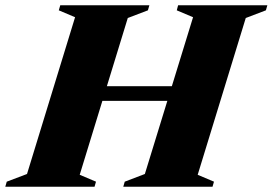

<svg xmlns="http://www.w3.org/2000/svg" viewBox="-62 -705 1030 725"><path d="M217.5 -324 235.5 -379.5H693L675 -324ZM221.5 -640 160 -666 165.5 -685H502L496.5 -666L420.5 -637L239 -45L300.5 -19L295 0H-42L-36.5 -19L40 -48ZM667 -640 605.5 -666 610.5 -685H947.5L942 -666L866 -637L684.5 -45L746 -19L740.5 0H403.5L409 -19L485 -48Z"/></svg>

Font: Newsreader 36pt ExtraBold
Style: Italic
Weight: 800
Italic angle: -17°
Designer: Hugues Gentile
Foundry: Production Type
Version: Version 1.003